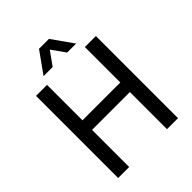

<svg xmlns="http://www.w3.org/2000/svg" viewBox="-240 -1002 1134 1134"><g transform="rotate(-45 327.0 -435.0)"><path d="M77 0V-686H169V-390H485V-686H577V0H485V-310H169V0ZM191 -737 286 -870H369L463 -737H388L307 -851L348 -850L267 -737Z"/></g></svg>

Font: Archivo SemiCondensed
Style: Regular
Weight: 400
Width: 4
Designer: Hector Gatti
Foundry: Omnibus-Type
Version: Version 2.001